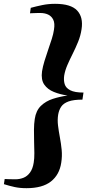

<svg xmlns="http://www.w3.org/2000/svg" viewBox="-20 -851 506 1005"><path d="M268 -831Q351 -831 383.8 -796Q416.5 -761 407 -698.5Q402 -664.5 389 -632.5Q376 -600.5 360.8 -570.2Q345.5 -540 333 -511.2Q320.5 -482.5 316 -455.5Q312.5 -431 318.5 -410.8Q324.5 -390.5 347.8 -378.5Q371 -366.5 417 -366.5L411.5 -329.5Q365 -329.5 338.8 -320Q312.5 -310.5 300.5 -292.8Q288.5 -275 284.5 -251Q280 -223.5 283.8 -193.5Q287.5 -163.5 293.5 -131.8Q299.5 -100 302.8 -66.8Q306 -33.5 300.5 1Q291 64 246.5 99Q202 134 118.5 134Q84 134 56.5 128Q29 122 0.5 113L4.5 86Q13 86.5 22.8 86.8Q32.5 87 42.2 87.2Q52 87.5 60.5 87.5Q83 87.5 103 79.5Q123 71.5 137.2 52Q151.5 32.5 156.5 0Q160 -21 159.8 -49.5Q159.5 -78 158.5 -109.8Q157.5 -141.5 157.8 -172.2Q158 -203 162 -228.5Q168.5 -272 194 -296.8Q219.5 -321.5 256.5 -333.5Q293.5 -345.5 333.5 -351Q294.5 -356.5 261.8 -369.8Q229 -383 211.5 -408.5Q194 -434 200 -477.5Q204 -502.5 212.8 -531.5Q221.5 -560.5 232 -590.2Q242.5 -620 251 -647Q259.5 -674 262.5 -695.5Q268 -729 258.8 -747.8Q249.5 -766.5 231.8 -774.8Q214 -783 191 -783Q183 -783 173.5 -782.8Q164 -782.5 154.8 -782.2Q145.5 -782 137 -781.5L141 -810Q170 -818 201.8 -824.5Q233.5 -831 268 -831Z"/></svg>

Font: Merriweather 120pt ExtraBold
Style: Italic
Weight: 800
Italic angle: -7.8°
Version: Version 2.101